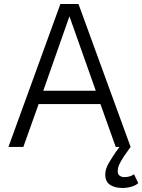

<svg xmlns="http://www.w3.org/2000/svg" viewBox="-20 -730 707 954"><path d="M22 0 280 -710H370L629 0H555L479 -213H172L96 0ZM195 -279H456L325 -649ZM588 204Q550 204 526.5 188Q503 172 503 137Q503 110 520 81Q537 52 557 23L585 -15L629 0L597 45Q580 71 572.5 87.5Q565 104 565 121Q565 136 574.5 143Q584 150 598 150Q626 150 646 136L667 180Q655 191 633.5 197.5Q612 204 588 204Z"/></svg>

Font: Geist Light
Style: Regular
Weight: 400
Designer: Basement.studio, Andrés Briganti, Mateo Zaragoza
Foundry: Basement.studio, Vercel, Andrés Briganti, Guido Ferreyra, Mateo Zaragoza
Version: Version 1.401